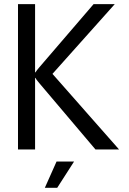

<svg xmlns="http://www.w3.org/2000/svg" viewBox="-20 -720 620 925"><path d="M553.5 0H439.9L168.7 -320.2Q153.5 -337.9 150.5 -344.9H149V0H66.7V-700H149V-371.2H150.5Q157.6 -381.8 168.7 -394.9L430.8 -700H532.8L232.8 -364.1ZM336.9 58.1 255.6 184.8H196L252.5 58.1Z"/></svg>

Font: Myanmar KatKuu
Style: Regular
Weight: 400
Designer: Khon Soe Zaw Thu
Foundry: MPUA
Version: Version 1.00 September 13, 2016, initial release